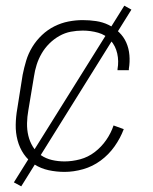

<svg xmlns="http://www.w3.org/2000/svg" viewBox="-20 -599 540 678"><path d="M208 8Q179 8 151.5 2Q124 -4 101.5 -18.5Q79 -33 64 -55Q49 -77 42 -103.5Q35 -130 35.5 -158.5Q36 -187 41 -215L60 -335Q65 -360 72.5 -385Q80 -410 94 -433Q108 -456 128 -475Q148 -494 172 -506Q196 -518 221.5 -523Q247 -528 272 -528Q296 -528 319.5 -524.5Q343 -521 363.5 -511Q384 -501 400.5 -485Q417 -469 426 -448.5Q435 -428 437 -404Q439 -380 435 -356Q435 -355 435 -353.5Q435 -352 435 -351H395Q395 -352 395 -353Q395 -354 395 -355Q400 -383 394 -410Q388 -437 370.5 -456.5Q353 -476 326.5 -483.5Q300 -491 272 -491Q251 -491 230 -487Q209 -483 189.5 -472Q170 -461 154 -445Q138 -429 127 -410Q116 -391 109.5 -370.5Q103 -350 100 -329L80 -209Q76 -187 75.5 -164Q75 -141 80 -120Q85 -99 96 -81Q107 -63 124.5 -51Q142 -39 163.5 -34Q185 -29 208 -29Q235 -29 263 -36.5Q291 -44 314.5 -62Q338 -80 355 -104.5Q372 -129 381 -156L417 -143Q405 -111 384.5 -82Q364 -53 335.5 -32Q307 -11 273.5 -1.5Q240 8 208 8ZM55 59 29 45 419 -579 444 -565Z"/></svg>

Font: Iosevka SS04 Extralight
Style: Italic
Weight: 200
Italic angle: -9°
Monospace: yes
Designer: Belleve Invis
Foundry: Belleve Invis
Version: Version 19.0.0; ttfautohint (v1.8.4)